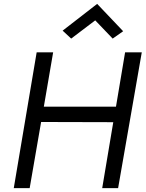

<svg xmlns="http://www.w3.org/2000/svg" viewBox="-20 -970 751 990"><path d="M471 -865 561 -771 615 -809 481 -950 303 -812 347 -771ZM625 -700 578 -420H206L254 -700H169L51 0H133L192 -341L564 -340L507 0H589L711 -700Z"/></svg>

Font: Jost
Style: Italic
Weight: 400
Italic angle: -5°
Version: Version 3.710